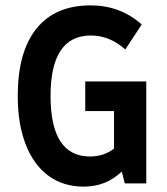

<svg xmlns="http://www.w3.org/2000/svg" viewBox="-20 -682 620 714"><path d="M291 12Q215 12 160 -28.5Q105 -69 75.5 -145Q46 -221 46 -325Q46 -489 115.5 -575.5Q185 -662 317 -662Q427 -662 507 -591L446 -498Q388 -550 318 -550Q168 -550 168 -325Q168 -100 315 -100Q365 -100 404 -129V-269H297V-379H524V0H444L433 -44Q402 -15 367 -1.5Q332 12 291 12Z"/></svg>

Font: Sometype Mono
Style: Bold
Weight: 700
Monospace: yes
Designer: Ryoichi Tsunekawa
Foundry: Dharma Type
Version: Version 1.000; ttfautohint (v1.8.3)